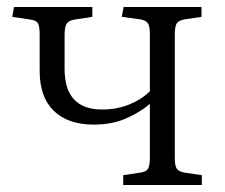

<svg xmlns="http://www.w3.org/2000/svg" viewBox="-20 -527 640 547"><path d="M331 0V-28L378 -35Q396 -37 401.5 -46Q407 -55 407 -79V-231Q376 -205 336.5 -188.5Q297 -172 247 -172Q174 -172 133.5 -211Q93 -250 93 -325V-427Q93 -451 88.5 -460Q84 -469 68 -471L15 -479L20 -507H243V-479L191 -471Q175 -468 169.5 -459Q164 -450 164 -426V-331Q164 -215 271 -215Q313 -215 348.5 -229.5Q384 -244 407 -267V-429Q407 -452 401.5 -460.5Q396 -469 379 -472L327 -479L332 -507H554V-479L507 -472Q489 -469 483.5 -460.5Q478 -452 478 -428V-77Q478 -55 483.5 -46.5Q489 -38 507 -35L555 -28V0Z"/></svg>

Font: Literata 36pt Light
Style: Regular
Weight: 300
Designer: Latin by Veronika Burian and Jose Scaglione. Greek by Irene Vlachou. Cyrillic by Vera Evstafieva.
Foundry: TypeTogether
Version: Version 3.002